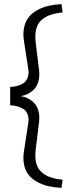

<svg xmlns="http://www.w3.org/2000/svg" viewBox="-20 -807 346 939"><path d="M29.8 -292V-381.8Q46.9 -382.3 62.3 -386.2Q77.6 -390.1 92.8 -399.2Q107.9 -408.2 115 -426.5Q122.1 -444.8 118.2 -470.2L97.2 -606Q91.3 -643.1 97.9 -673.1Q104.5 -703.1 120.8 -723.4Q137.2 -743.7 162.4 -757.6Q187.5 -771.5 216.8 -778.3Q246.1 -785.2 280.8 -787.1L286.1 -746.1Q251 -742.7 226.3 -734.1Q201.7 -725.6 182.9 -709Q164.1 -692.4 157 -664.6Q149.9 -636.7 154.8 -597.2L170.9 -464.8Q174.8 -434.1 168 -409.4Q161.1 -384.8 146.5 -370.1Q131.8 -355.5 115.5 -347.4Q99.1 -339.4 81.1 -336.9Q99.1 -334.5 115.5 -326.4Q131.8 -318.4 146.5 -303.7Q161.1 -289.1 168 -264.4Q174.8 -239.7 170.9 -209L154.8 -77.1Q149.9 -37.6 157 -9.8Q164.1 18.1 182.9 34.7Q201.7 51.3 226.3 59.8Q251 68.4 286.1 71.8L280.8 111.8Q245.6 109.9 216.6 103.3Q187.5 96.7 162.1 82.8Q136.7 68.8 120.6 49.1Q104.5 29.3 97.9 -0.7Q91.3 -30.8 97.2 -67.9L118.2 -204.1Q122.1 -229.5 115 -247.8Q107.9 -266.1 92.8 -274.9Q77.6 -283.7 62.3 -287.6Q46.9 -291.5 29.8 -292Z"/></svg>

Font: Sporting Grotesque
Style: Regular
Weight: 400
Designer: Lucas LE BIHAN
Foundry: Lucas LE BIHAN
Version: Version 2.001;PS 2.1;hotconv 1.0.88;makeotf.lib2.5.647800